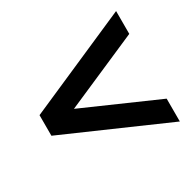

<svg xmlns="http://www.w3.org/2000/svg" viewBox="-108 -685 675 670"><g transform="rotate(-30 229.5 -350.5)"><path d="M23 -392V-309L436 -128V-220L138 -351L436 -481V-573Z"/></g></svg>

Font: LT Superior Serif ExtraBold
Style: Regular
Weight: 800
Designer: Daniel Lyons
Foundry: LyonsType
Version: Version 2.120;FEAKit 1.0